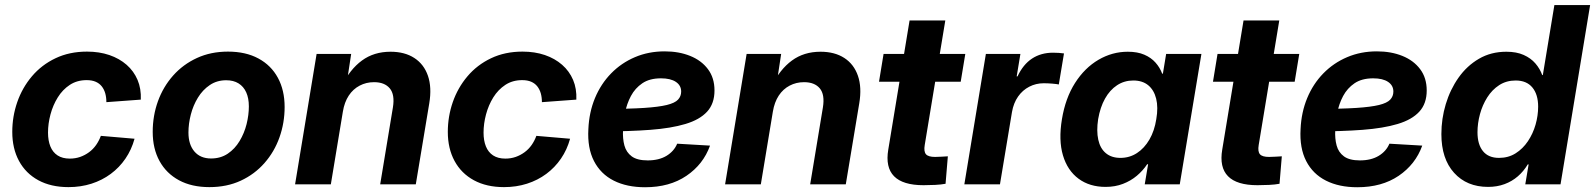

<svg xmlns="http://www.w3.org/2000/svg" viewBox="-20 -748 6472 779"><path d="M257.8 11.2Q187 11.2 135.7 -16.6Q84.5 -44.4 57.1 -95Q29.8 -145.5 29.8 -212.9Q29.8 -275.4 50 -333.7Q70.3 -392.1 109.6 -438.5Q148.9 -484.9 205.3 -511.7Q261.7 -538.6 333 -538.6Q382.8 -538.6 423.6 -524.7Q464.4 -510.7 493.7 -485.1Q522.9 -459.5 538.1 -423.8Q553.2 -388.2 551.3 -343.8L411.6 -333.5Q411.6 -353 407 -369.4Q402.3 -385.7 392.8 -397.7Q383.3 -409.7 368.2 -416.3Q353 -422.9 331.5 -422.9Q292.5 -422.9 263.2 -403.6Q233.9 -384.3 214.4 -352.8Q194.8 -321.3 184.8 -283.7Q174.8 -246.1 174.8 -210Q174.8 -177.7 184.3 -154.1Q193.8 -130.4 213.6 -117.4Q233.4 -104.5 263.2 -104.5Q285.6 -104.5 305.2 -111.3Q324.7 -118.2 341.3 -130.4Q357.9 -142.6 369.9 -159.7Q381.8 -176.8 389.2 -196.8L525.9 -185.1Q513.7 -140.6 489 -104.5Q464.4 -68.4 429.4 -42.5Q394.5 -16.6 351.1 -2.7Q307.6 11.2 257.8 11.2Z M829.6 11.2Q757.8 11.2 706.3 -16.6Q654.8 -44.4 627.2 -94.7Q599.6 -145 599.6 -212.9Q599.6 -278.3 620.8 -337.2Q642.1 -396 682.4 -441.4Q722.7 -486.8 779.1 -512.7Q835.4 -538.6 904.8 -538.6Q977.1 -538.6 1028.6 -510.7Q1080.1 -482.9 1107.4 -432.4Q1134.8 -381.8 1134.8 -314Q1134.8 -249.5 1114 -190.9Q1093.3 -132.3 1053.2 -86.7Q1013.2 -41 956.8 -14.9Q900.4 11.2 829.6 11.2ZM836.4 -105Q875 -105 904.1 -124.5Q933.1 -144 952.1 -175.8Q971.2 -207.5 980.5 -244.6Q989.7 -281.7 989.7 -316.4Q989.7 -349.6 979 -373.3Q968.3 -397 947.8 -409.7Q927.2 -422.4 897.9 -422.4Q859.9 -422.4 831.1 -402.8Q802.2 -383.3 783 -351.8Q763.7 -320.3 754.2 -283.2Q744.6 -246.1 744.6 -210.4Q744.6 -161.6 768.8 -133.3Q793 -105 836.4 -105Z M1371.1 -294.9 1322.3 0H1177.2L1264.6 -529.3H1404.8L1384.3 -394L1365.7 -398.4Q1399.9 -466.8 1448.5 -502.4Q1497.1 -538.1 1564.5 -538.1Q1622.1 -538.1 1661.1 -512.7Q1700.2 -487.3 1716.3 -440.4Q1732.4 -393.6 1721.7 -329.1L1667 0H1522.5L1574.2 -312.5Q1582.5 -364.3 1561.5 -389.4Q1540.5 -414.6 1497.6 -414.6Q1465.8 -414.6 1439.2 -400.6Q1412.6 -386.7 1395 -360.1Q1377.4 -333.5 1371.1 -294.9Z M2024.9 11.2Q1954.1 11.2 1902.8 -16.6Q1851.6 -44.4 1824.2 -95Q1796.9 -145.5 1796.9 -212.9Q1796.9 -275.4 1817.1 -333.7Q1837.4 -392.1 1876.7 -438.5Q1916 -484.9 1972.4 -511.7Q2028.8 -538.6 2100.1 -538.6Q2149.9 -538.6 2190.7 -524.7Q2231.4 -510.7 2260.7 -485.1Q2290 -459.5 2305.2 -423.8Q2320.3 -388.2 2318.4 -343.8L2178.7 -333.5Q2178.7 -353 2174.1 -369.4Q2169.4 -385.7 2159.9 -397.7Q2150.4 -409.7 2135.3 -416.3Q2120.1 -422.9 2098.6 -422.9Q2059.6 -422.9 2030.3 -403.6Q2001 -384.3 1981.4 -352.8Q1961.9 -321.3 1951.9 -283.7Q1941.9 -246.1 1941.9 -210Q1941.9 -177.7 1951.4 -154.1Q1960.9 -130.4 1980.7 -117.4Q2000.5 -104.5 2030.3 -104.5Q2052.7 -104.5 2072.3 -111.3Q2091.8 -118.2 2108.4 -130.4Q2125 -142.6 2137 -159.7Q2148.9 -176.8 2156.2 -196.8L2293 -185.1Q2280.8 -140.6 2256.1 -104.5Q2231.4 -68.4 2196.5 -42.5Q2161.6 -16.6 2118.2 -2.7Q2074.7 11.2 2024.9 11.2Z M2597.2 11.7Q2523.4 11.7 2470.2 -15.1Q2417 -42 2389.9 -94.7Q2362.8 -147.5 2367.2 -224.1Q2370.1 -292.5 2394 -350.1Q2418 -407.7 2459.5 -450.2Q2501 -492.7 2556.2 -516.1Q2611.3 -539.6 2676.8 -539.6Q2734.4 -539.6 2780 -521.2Q2825.7 -502.9 2852.3 -467.5Q2878.9 -432.1 2878.9 -380.9Q2878.9 -327.6 2848.9 -294.9Q2818.8 -262.2 2760.7 -244.9Q2702.6 -227.5 2618.4 -221.2Q2534.2 -214.8 2425.3 -214.8L2440.4 -306.2Q2533.7 -306.2 2593 -310.1Q2652.3 -314 2685.3 -322Q2718.3 -330.1 2731 -343.8Q2743.7 -357.4 2743.7 -376.5Q2743.7 -401.4 2722.2 -415.8Q2700.7 -430.2 2661.6 -430.2Q2615.7 -430.2 2586.2 -410.2Q2556.6 -390.1 2539.8 -358.4Q2522.9 -326.7 2515.9 -290Q2508.8 -253.4 2507.8 -220.2Q2505.9 -185.5 2513.4 -157.7Q2521 -129.9 2543.2 -113.5Q2565.4 -97.2 2607.9 -97.2Q2653.3 -97.2 2684.1 -115.7Q2714.8 -134.3 2727.5 -165L2860.8 -157.2Q2833.5 -81.1 2765.1 -34.7Q2696.8 11.7 2597.2 11.7Z M3115.7 -294.9 3066.9 0H2921.9L3009.3 -529.3H3149.4L3128.9 -394L3110.4 -398.4Q3144.5 -466.8 3193.1 -502.4Q3241.7 -538.1 3309.1 -538.1Q3366.7 -538.1 3405.8 -512.7Q3444.8 -487.3 3460.9 -440.4Q3477.1 -393.6 3466.3 -329.1L3411.6 0H3267.1L3318.8 -312.5Q3327.1 -364.3 3306.2 -389.4Q3285.2 -414.6 3242.2 -414.6Q3210.4 -414.6 3183.8 -400.6Q3157.2 -386.7 3139.6 -360.1Q3122.1 -333.5 3115.7 -294.9Z M3896.5 -529.3 3877.9 -416.5H3546.4L3564.9 -529.3ZM3670.4 -665H3815.4L3731.9 -159.7Q3727.5 -133.3 3736.8 -122.3Q3746.1 -111.3 3773.9 -111.3Q3784.7 -111.3 3800.8 -112.3Q3816.9 -113.3 3825.7 -113.8L3816.4 -2.4Q3798.3 1 3774.4 2.2Q3750.5 3.4 3727.1 3.4Q3643.1 3.4 3607.4 -33Q3571.8 -69.3 3584 -141.1Z M3892.6 0 3980 -529.3H4120.1L4105 -438H4108.4Q4130.9 -486.3 4167.2 -510.3Q4203.6 -534.2 4252.4 -534.2Q4264.6 -534.2 4276.1 -533.4Q4287.6 -532.7 4296.9 -531.2L4275.9 -405.3Q4267.1 -407.2 4249.3 -408.7Q4231.4 -410.2 4214.4 -410.2Q4183.1 -410.2 4156 -396.2Q4128.9 -382.3 4110.6 -356.2Q4092.3 -330.1 4085.9 -293.5L4037.1 0Z M4465.8 10.3Q4400.9 10.3 4356 -22.9Q4311 -56.2 4292.7 -117.7Q4274.4 -179.2 4288.6 -264.6Q4302.7 -350.1 4341.8 -411.4Q4380.9 -472.7 4436.8 -505.4Q4492.7 -538.1 4555.7 -538.1Q4595.2 -538.1 4622.8 -526.1Q4650.4 -514.2 4668.2 -494.1Q4686 -474.1 4695.3 -449.2H4698.2L4711.4 -529.3H4854.5L4766.6 0H4624.5L4638.2 -81.5H4634.3Q4617.2 -55.7 4592.5 -34.9Q4567.9 -14.2 4536.1 -2Q4504.4 10.3 4465.8 10.3ZM4525.9 -107.4Q4563 -107.4 4593 -127Q4623 -146.5 4643.6 -181.9Q4664.1 -217.3 4671.4 -264.6Q4679.7 -312.5 4670.9 -347.7Q4662.1 -382.8 4638.7 -402.1Q4615.2 -421.4 4578.1 -421.4Q4541.5 -421.4 4512.2 -402.1Q4482.9 -382.8 4463.4 -347.9Q4443.8 -313 4435.5 -264.6Q4428.2 -216.8 4436 -181.2Q4443.8 -145.5 4466.8 -126.5Q4489.7 -107.4 4525.9 -107.4Z M5251.5 -529.3 5232.9 -416.5H4901.4L4919.9 -529.3ZM5025.4 -665H5170.4L5086.9 -159.7Q5082.5 -133.3 5091.8 -122.3Q5101.1 -111.3 5128.9 -111.3Q5139.6 -111.3 5155.8 -112.3Q5171.9 -113.3 5180.7 -113.8L5171.4 -2.4Q5153.3 1 5129.4 2.2Q5105.5 3.4 5082 3.4Q4998 3.4 4962.4 -33Q4926.8 -69.3 4939 -141.1Z M5486.8 11.7Q5413.1 11.7 5359.9 -15.1Q5306.6 -42 5279.5 -94.7Q5252.4 -147.5 5256.8 -224.1Q5259.8 -292.5 5283.7 -350.1Q5307.6 -407.7 5349.1 -450.2Q5390.6 -492.7 5445.8 -516.1Q5501 -539.6 5566.4 -539.6Q5624 -539.6 5669.7 -521.2Q5715.3 -502.9 5741.9 -467.5Q5768.6 -432.1 5768.6 -380.9Q5768.6 -327.6 5738.5 -294.9Q5708.5 -262.2 5650.4 -244.9Q5592.3 -227.5 5508.1 -221.2Q5423.8 -214.8 5314.9 -214.8L5330.1 -306.2Q5423.3 -306.2 5482.7 -310.1Q5542 -314 5575 -322Q5607.9 -330.1 5620.6 -343.8Q5633.3 -357.4 5633.3 -376.5Q5633.3 -401.4 5611.8 -415.8Q5590.3 -430.2 5551.3 -430.2Q5505.4 -430.2 5475.8 -410.2Q5446.3 -390.1 5429.4 -358.4Q5412.6 -326.7 5405.5 -290Q5398.4 -253.4 5397.5 -220.2Q5395.5 -185.5 5403.1 -157.7Q5410.6 -129.9 5432.9 -113.5Q5455.1 -97.2 5497.6 -97.2Q5543 -97.2 5573.7 -115.7Q5604.5 -134.3 5617.2 -165L5750.5 -157.2Q5723.1 -81.1 5654.8 -34.7Q5586.4 11.7 5486.8 11.7Z M6017.6 10.3Q5931.2 10.3 5879.6 -46.9Q5828.1 -104 5828.1 -204.1Q5828.1 -266.1 5845.9 -325.4Q5863.8 -384.8 5897.7 -432.9Q5931.6 -481 5980.5 -509.5Q6029.3 -538.1 6091.8 -538.1Q6132.8 -538.1 6161.9 -525.1Q6190.9 -512.2 6209.5 -490.7Q6228 -469.2 6237.3 -443.4H6239.7L6286.6 -727.5H6431.6L6311.5 0H6168.5L6182.1 -81.1H6178.7Q6161.6 -52.7 6138.2 -32.5Q6114.7 -12.2 6084.5 -1Q6054.2 10.3 6017.6 10.3ZM6062 -107.4Q6100.1 -107.4 6129.4 -126Q6158.7 -144.5 6179.2 -175Q6199.7 -205.6 6210.2 -242.2Q6220.7 -278.8 6220.7 -315.4Q6220.7 -364.7 6197.3 -393.1Q6173.8 -421.4 6129.4 -421.4Q6091.8 -421.4 6062.7 -402.6Q6033.7 -383.8 6014.2 -352.8Q5994.6 -321.8 5984.6 -284.7Q5974.6 -247.6 5974.6 -211.4Q5974.6 -162.1 5996.8 -134.8Q6019 -107.4 6062 -107.4Z"/></svg>

Font: Inter 24pt
Style: Bold Italic
Weight: 700
Italic angle: -9.3988°
Version: Version 4.001;git-66647c0bb